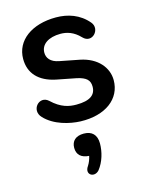

<svg xmlns="http://www.w3.org/2000/svg" viewBox="-116 -571 705 913"><g transform="rotate(-15 236.5 -114.0)"><path d="M235 10C358 14 438 -47 438 -139C438 -200 393 -257 308 -274L211 -293C168 -301 153 -325 153 -350C153 -391 191 -417 250 -417C280 -417 314 -408 346 -374C386 -332 439 -391 406 -430C365 -479 308 -498 249 -498C130 -498 48 -438 48 -347C48 -277 91 -229 174 -212L271 -193C316 -183 333 -167 333 -135C333 -95 305 -72 237 -72C202 -72 162 -79 116 -123C75 -160 21 -101 62 -58C108 -9 183 8 235 10ZM257 257C284 223 297 176 297 135C297 92 274 70 234 70C195 70 173 90 173 124C173 158 194 177 232 179C229 194 223 210 214 224C187 262 231 287 257 257Z"/></g></svg>

Font: SN Pro Medium
Style: Regular
Weight: 500
Designer: Tobias Whetton
Foundry: Supernotes
Version: Version 1.003;Glyphs 3.3 (3324)